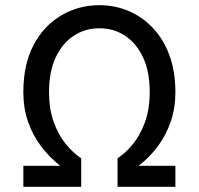

<svg xmlns="http://www.w3.org/2000/svg" viewBox="-20 -720 766 740"><path d="M363 -611Q308 -611 264 -582Q220 -553 194.5 -498.5Q169 -444 169 -365Q169 -300 187 -250Q205 -200 233.5 -165Q262 -130 293 -110V0H70V-81H212Q170 -114 138 -156.5Q106 -199 88 -251Q70 -303 70 -365Q70 -472 109.5 -546.5Q149 -621 216 -660.5Q283 -700 363 -700Q423 -700 476 -677.5Q529 -655 569.5 -612Q610 -569 633 -507Q656 -445 656 -365Q656 -303 638 -251Q620 -199 588.5 -156.5Q557 -114 514 -81H656V0H433V-110Q464 -130 492.5 -165Q521 -200 539 -250Q557 -300 557 -365Q557 -444 531.5 -498.5Q506 -553 462.5 -582Q419 -611 363 -611Z"/></svg>

Font: Radio Canada
Style: Regular
Weight: 400
Designer: Charles Daoud, Etienne Aubert Bonn, Alexandre Saumier Demers, Jacques Le Bailly
Foundry: Radio-Canada
Version: Version 2.104;gftools[0.9.28.dev5+ged2979d]